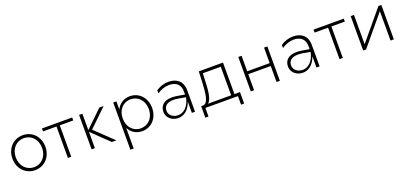

<svg xmlns="http://www.w3.org/2000/svg" viewBox="27 -1537 5806 2737"><g transform="rotate(-20 2930.0 -168.5)"><path d="M314 4C456 4 563 -106 563 -261C563 -416 456 -526 314 -526C171 -526 63 -416 63 -261C63 -106 171 4 314 4ZM314 -41C201 -41 114 -130 114 -261C114 -392 201 -481 314 -481C426 -481 513 -392 513 -261C513 -130 426 -41 314 -41Z M810 0H860V-477H1064V-522H606V-477H810Z M1476 0H1545L1271 -261L1541 -522H1476L1219 -274V-522H1169V0H1219V-248Z M1938 -526C1848 -526 1774 -479 1735 -399V-522H1687V194H1737V-119C1776 -41 1850 4 1938 4C2076 4 2182 -104 2182 -261C2182 -417 2076 -526 1938 -526ZM1933 -481C2046 -481 2132 -392 2132 -261C2132 -130 2046 -41 1933 -41C1821 -41 1736 -130 1736 -261C1736 -392 1821 -481 1933 -481Z M2690 0H2738V-325C2738 -472 2640 -531 2525 -531C2460 -531 2391 -509 2337 -471V-424C2391 -463 2459 -485 2519 -485C2614 -485 2688 -439 2688 -325V-279L2588 -296C2555 -302 2526 -305 2499 -305C2367 -305 2313 -237 2313 -151C2313 -64 2387 4 2486 4C2568 4 2649 -49 2690 -171ZM2360 -151C2360 -219 2406 -264 2505 -264C2527 -264 2553 -262 2581 -257L2688 -238C2660 -97 2576 -35 2496 -35C2422 -35 2360 -83 2360 -151Z M2847 130H2895V0H3389V130H3436V-44H3352V-522H2985L2978 -350C2970 -200 2957 -49 2878 -44H2847ZM2950 -44C3007 -83 3019 -219 3024 -347L3030 -477H3302V-44Z M3584 0H3634V-243H3975V0H4025V-522H3975V-287H3634V-522H3584Z M4580 0H4628V-325C4628 -472 4530 -531 4415 -531C4350 -531 4281 -509 4227 -471V-424C4281 -463 4349 -485 4409 -485C4504 -485 4578 -439 4578 -325V-279L4478 -296C4445 -302 4416 -305 4389 -305C4257 -305 4203 -237 4203 -151C4203 -64 4277 4 4376 4C4458 4 4539 -49 4580 -171ZM4250 -151C4250 -219 4296 -264 4395 -264C4417 -264 4443 -262 4471 -257L4578 -238C4550 -97 4466 -35 4386 -35C4312 -35 4250 -83 4250 -151Z M4930 0H4980V-477H5184V-522H4726V-477H4930Z M5289 0H5333L5704 -445V0H5754V-522H5710L5339 -77V-522H5289Z"/></g></svg>

Font: Chess Sans Light
Style: Regular
Weight: 300
Designer: Wolf Bōese
Foundry: Wolf Bōese
Version: Version 7.223;Glyphs 3.3 (3306)